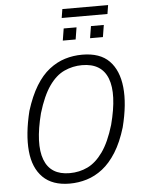

<svg xmlns="http://www.w3.org/2000/svg" viewBox="-63 -1029 804 1087"><g transform="rotate(-5 338.5 -486.0)"><path d="M289 8Q191 8 137 -45.5Q83 -99 74 -195.5Q65 -292 97 -422Q123 -505 157.5 -561.5Q192 -618 234.5 -651Q277 -684 324 -698.5Q371 -713 422 -713Q523 -713 575.5 -659.5Q628 -606 638 -509.5Q648 -413 615 -283Q590 -200 554.5 -143.5Q519 -87 476.5 -54Q434 -21 386.5 -6.5Q339 8 289 8ZM294 -51Q349 -51 396 -73.5Q443 -96 482.5 -151Q522 -206 551 -303Q596 -475 561.5 -564.5Q527 -654 416 -654Q363 -654 315 -632Q267 -610 228.5 -555Q190 -500 161 -403Q117 -231 151 -141Q185 -51 294 -51ZM325 -930 333 -980H593L585 -930ZM320 -802 331 -870H404L393 -802ZM475 -802 486 -870H559L548 -802Z"/></g></svg>

Font: Nunito Sans 7pt Condensed Light
Style: Italic
Weight: 300
Width: 3
Italic angle: -9°
Designer: Vernon Adams
Foundry: Vernon Adams
Version: Version 3.101;gftools[0.9.27]